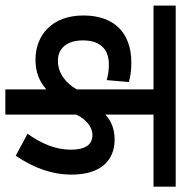

<svg xmlns="http://www.w3.org/2000/svg" viewBox="-0 -662 662 701"><g transform="rotate(90 330.5 -311.0)"><path d="M661 -541V-622H0V-541H306V-261C284 -222 248 -192 202 -192C159 -191 127 -222 127 -283C127 -345 158 -378 215 -378C236 -378 255 -375 272 -370L279 -451C259 -457 235 -460 208 -460C99 -460 36 -397 36 -285C36 -170 108 -110 198 -110C241 -110 278 -124 306 -150V0H398V-259C414 -294 443 -318 472 -318C507 -318 526 -293 526 -239C526 -182 503 -131 468 -81L548 -38C594 -105 617 -172 617 -243C617 -342 570 -399 489 -399C450 -399 420 -386 398 -365V-541Z"/></g></svg>

Font: Noto Sans Devanagari Condensed Medium
Style: Regular
Weight: 500
Width: 3
Designer: Jelle Bosma - Monotype Design Team
Foundry: Monotype Imaging Inc.
Version: Version 2.004